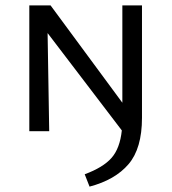

<svg xmlns="http://www.w3.org/2000/svg" viewBox="-20 -488 638 714"><path d="M508 -468V-50Q508 64 458 122.5Q408 181 313 206L295 160Q363 135 394.5 99.5Q426 64 433 -3L157 -365L163 0H89V-468H168L435 -106V-468Z"/></svg>

Font: Ysabeau SC Medium
Style: Regular
Weight: 500
Designer: Christian Thalmann (Catharsis Fonts)
Version: Version 0.003